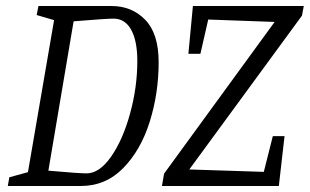

<svg xmlns="http://www.w3.org/2000/svg" viewBox="-20 -619 1031 639"><path d="M508 -412Q508 -309 478.5 -214.5Q449 -120 390.5 -60Q332 0 249 0H6L11 -29L73 -46L160 -552L102 -569L108 -599H351Q419 -599 463.5 -553Q508 -507 508 -412ZM437 -416Q437 -483 416.5 -520Q396 -557 358 -557Q333 -557 225 -548L141 -51Q242 -42 268 -42Q311 -42 350 -98Q389 -154 413 -241.5Q437 -329 437 -416ZM610 -55 858 -47 888 -166H927L908 0H519L526 -41L894 -546L673 -554L647 -440H607L622 -599H991L985 -567Z"/></svg>

Font: Grenze Light
Style: Italic
Weight: 300
Italic angle: -10°
Designer: Renata Polastri
Foundry: Omnibus-Type
Version: Version 1.002; ttfautohint (v1.8)